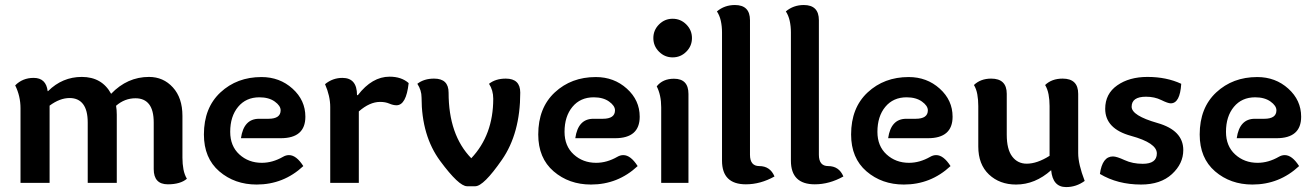

<svg xmlns="http://www.w3.org/2000/svg" viewBox="-20 -740 5325 777"><path d="M172.9 -371.1H174.3Q232.4 -428.7 311 -428.7Q392.6 -428.7 429.7 -360.4Q495.1 -428.7 583 -428.7Q641.1 -428.7 679.7 -386.2Q718.3 -343.8 718.3 -271V-101.6Q718.3 -76.7 722.4 -54.7Q726.6 -32.7 736.3 -16.6Q710 5.9 659.2 5.9Q602.1 5.9 602.1 -55.7V-244.1Q602.1 -293.9 583.3 -318.1Q564.5 -342.3 528.3 -342.3Q484.4 -342.3 449.7 -312Q452.6 -295.4 452.6 -275.9V0H335V-244.1Q335 -293.9 316.2 -318.6Q297.4 -343.3 261.7 -343.3Q222.2 -343.3 180.7 -312.5V0H63V-302.2Q63 -351.1 41.5 -394.5Q71.3 -424.8 116.2 -424.8Q166.5 -424.8 172.9 -371.1Z M1028.3 -259.3H1066.4Q1115.7 -259.3 1115.7 -293.5Q1115.7 -312 1091.8 -329.1Q1067.9 -346.2 1029.8 -346.2Q975.6 -346.2 943.6 -307.6Q911.6 -269 911.6 -206.5Q911.6 -148.9 948.7 -115Q985.8 -81.1 1039.6 -81.1Q1083 -81.1 1125.5 -105.5Q1137.2 -112.3 1149.4 -112.3Q1179.2 -112.3 1207.5 -67.9Q1127.4 6.8 1018.6 6.8Q929.7 6.8 867.4 -46.6Q805.2 -100.1 805.2 -195.8Q805.2 -303.7 872.1 -366Q939 -428.2 1038.1 -428.2Q1111.8 -428.2 1163.8 -381.3Q1215.8 -334.5 1215.8 -267.6Q1215.8 -180.7 1116.2 -180.7H955.1Q966.3 -259.3 1028.3 -259.3Z M1428.2 -355Q1485.8 -429.7 1556.6 -429.7Q1604.5 -429.7 1633.8 -403.8Q1624 -314 1584.5 -314Q1571.3 -314 1555.4 -320.8Q1539.6 -327.6 1518.1 -327.6Q1476.1 -327.6 1432.1 -289.1V0H1316.4V-307.1Q1316.4 -351.1 1295.4 -399.4Q1326.2 -424.8 1365.7 -424.8Q1424.8 -424.8 1424.8 -355Z M1976.1 -340.3Q1976.1 -375 1959 -400.9Q1985.8 -421.9 2026.9 -421.9Q2085.4 -421.9 2085.4 -365.2Q2085.4 -200.2 2011.2 -93.3Q1937 13.7 1903.3 13.7H1870.1Q1836.9 13.7 1761.5 -88.4Q1686 -190.4 1686 -345.2Q1686 -375 1668.9 -400.9Q1695.8 -421.9 1736.8 -421.9Q1795.4 -421.9 1795.4 -365.2Q1795.4 -193.8 1887.2 -99.6Q1976.1 -193.8 1976.1 -340.3Z M2381.3 -259.3H2419.4Q2468.8 -259.3 2468.8 -293.5Q2468.8 -312 2444.8 -329.1Q2420.9 -346.2 2382.8 -346.2Q2328.6 -346.2 2296.6 -307.6Q2264.6 -269 2264.6 -206.5Q2264.6 -148.9 2301.8 -115Q2338.9 -81.1 2392.6 -81.1Q2436 -81.1 2478.5 -105.5Q2490.2 -112.3 2502.4 -112.3Q2532.2 -112.3 2560.5 -67.9Q2480.5 6.8 2371.6 6.8Q2282.7 6.8 2220.5 -46.6Q2158.2 -100.1 2158.2 -195.8Q2158.2 -303.7 2225.1 -366Q2292 -428.2 2391.1 -428.2Q2464.8 -428.2 2516.8 -381.3Q2568.8 -334.5 2568.8 -267.6Q2568.8 -180.7 2469.2 -180.7H2308.1Q2319.3 -259.3 2381.3 -259.3Z M2702.1 -507.8Q2669.9 -507.8 2647 -530.8Q2624 -553.7 2624 -585.9Q2624 -618.2 2647 -641.1Q2669.9 -664.1 2702.1 -664.1Q2734.4 -664.1 2757.3 -641.1Q2780.3 -618.2 2780.3 -585.9Q2780.3 -553.7 2757.3 -530.8Q2734.4 -507.8 2702.1 -507.8ZM2655.8 0V-305.7Q2655.8 -355 2637.7 -390.6Q2662.1 -421.4 2707.5 -421.4Q2766.1 -421.4 2766.1 -359.9V0Z M3015.1 -113.8Q3015.1 -67.9 3052.7 -67.9Q3096.7 -67.9 3114.3 -25.9Q3057.6 5.9 2998.5 5.9Q2901.9 5.9 2901.9 -89.8V-608.9Q2901.9 -633.8 2897 -655.8Q2892.1 -677.7 2881.3 -693.8Q2912.1 -719.7 2954.1 -719.7Q3015.1 -719.7 3015.1 -658.2Z M3293.9 -113.8Q3293.9 -67.9 3331.5 -67.9Q3375.5 -67.9 3393.1 -25.9Q3336.4 5.9 3277.3 5.9Q3180.7 5.9 3180.7 -89.8V-608.9Q3180.7 -633.8 3175.8 -655.8Q3170.9 -677.7 3160.2 -693.8Q3190.9 -719.7 3232.9 -719.7Q3293.9 -719.7 3293.9 -658.2Z M3647.5 -259.3H3685.5Q3734.9 -259.3 3734.9 -293.5Q3734.9 -312 3710.9 -329.1Q3687 -346.2 3648.9 -346.2Q3594.7 -346.2 3562.7 -307.6Q3530.8 -269 3530.8 -206.5Q3530.8 -148.9 3567.9 -115Q3605 -81.1 3658.7 -81.1Q3702.1 -81.1 3744.6 -105.5Q3756.3 -112.3 3768.6 -112.3Q3798.3 -112.3 3826.7 -67.9Q3746.6 6.8 3637.7 6.8Q3548.8 6.8 3486.6 -46.6Q3424.3 -100.1 3424.3 -195.8Q3424.3 -303.7 3491.2 -366Q3558.1 -428.2 3657.2 -428.2Q3731 -428.2 3783 -381.3Q3835 -334.5 3835 -267.6Q3835 -180.7 3735.4 -180.7H3574.2Q3585.4 -259.3 3647.5 -259.3Z M3939 -311Q3939 -335.9 3935.1 -357.9Q3931.2 -379.9 3921.4 -396Q3948.2 -421.9 3991.2 -421.9Q4054.2 -421.9 4054.2 -360.4V-194.8Q4054.2 -135.7 4076.2 -106.7Q4098.1 -77.6 4134.8 -77.6Q4177.2 -77.6 4227.5 -109.4V-311Q4227.5 -335.9 4223.4 -357.9Q4219.2 -379.9 4209.5 -396Q4236.3 -421.9 4280.3 -421.9Q4343.3 -421.9 4343.3 -360.4V-120.1Q4343.3 -76.2 4369.6 -7.8Q4335.4 17.1 4294.4 17.1Q4240.2 17.1 4233.9 -51.3Q4168.9 6.8 4091.8 6.8Q4025.4 6.8 3982.2 -33.9Q3939 -74.7 3939 -147Z M4597.7 6.8Q4502.9 6.8 4431.2 -36.1Q4440.9 -106.9 4483.9 -106.9Q4499 -106.9 4531.2 -92Q4563.5 -77.1 4604.5 -77.1Q4661.6 -77.1 4661.6 -119.1Q4661.6 -161.6 4557.1 -190.2Q4452.6 -218.8 4452.6 -299.8Q4452.6 -360.4 4501.2 -394.5Q4549.8 -428.7 4623.5 -428.7Q4700.7 -428.7 4760.3 -400.9Q4755.4 -321.8 4717.8 -321.8Q4706.5 -321.8 4679.4 -335.2Q4652.3 -348.6 4617.7 -348.6Q4559.6 -348.6 4559.6 -308.1Q4559.6 -272 4664.1 -242.2Q4768.6 -212.4 4768.6 -132.8Q4768.6 -77.6 4722.7 -35.4Q4676.8 6.8 4597.7 6.8Z M5058.1 -259.3H5096.2Q5145.5 -259.3 5145.5 -293.5Q5145.5 -312 5121.6 -329.1Q5097.7 -346.2 5059.6 -346.2Q5005.4 -346.2 4973.4 -307.6Q4941.4 -269 4941.4 -206.5Q4941.4 -148.9 4978.5 -115Q5015.6 -81.1 5069.3 -81.1Q5112.8 -81.1 5155.3 -105.5Q5167 -112.3 5179.2 -112.3Q5209 -112.3 5237.3 -67.9Q5157.2 6.8 5048.3 6.8Q4959.5 6.8 4897.2 -46.6Q4835 -100.1 4835 -195.8Q4835 -303.7 4901.9 -366Q4968.8 -428.2 5067.9 -428.2Q5141.6 -428.2 5193.6 -381.3Q5245.6 -334.5 5245.6 -267.6Q5245.6 -180.7 5146 -180.7H4984.9Q4996.1 -259.3 5058.1 -259.3Z"/></svg>

Font: Bainsley
Style: Bold
Weight: 700
Designer: Paul James MIller
Foundry: High-Logic / Made with FontCreator
Version: Version 1.411;March 28, 2021;FontCreator 13.0.0.2683 64-bit